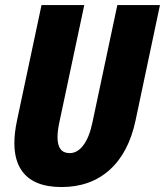

<svg xmlns="http://www.w3.org/2000/svg" viewBox="-20 -734 656 763"><path d="M64.9 -58.1Q37.1 -99.6 37.1 -165.5Q37.1 -206.5 47.9 -256.8L145 -713.9H314.9L215.8 -247.6Q208.5 -213.4 208.5 -189Q208.5 -125.5 256.8 -125.5Q287.6 -125.5 311 -156.5Q334.5 -187.5 346.7 -244.6L446.3 -713.9H615.7L518.6 -254.9Q491.2 -126.5 415.3 -58.6Q339.4 9.3 224.6 9.3Q109.9 9.3 64.9 -58.1Z"/></svg>

Font: Open Sans Hebrew Condensed Extra Bold
Style: Italic
Weight: 800
Width: 3
Italic angle: -12°
Foundry: Ascender Corporation, Yanek Iontef
Version: Version 2.001;PS 002.001;hotconv 1.0.70;makeotf.lib2.5.58329